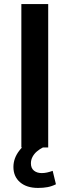

<svg xmlns="http://www.w3.org/2000/svg" viewBox="-20 -725 341 944"><path d="M85 0V-705H217V0ZM167 199Q111 199 78.5 171Q46 143 46 96Q46 53 75 15.5Q104 -22 150 -43L191 0Q175 8 161.5 19.5Q148 31 140 46Q132 61 132 78Q132 102 147 114Q162 126 185 126Q199 126 212 123Q225 120 239 115L255 181Q235 191 214 195Q193 199 167 199Z"/></svg>

Font: Nunito Sans 10pt
Style: Bold
Weight: 700
Designer: Vernon Adams
Foundry: Vernon Adams
Version: Version 3.101;gftools[0.9.27]